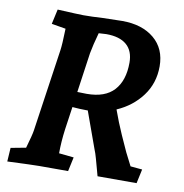

<svg xmlns="http://www.w3.org/2000/svg" viewBox="-80 -786 830 867"><g transform="rotate(10 335.0 -352.5)"><path d="M14 -58 83 -71Q101 -133 104 -154L159 -531Q163 -557 165 -631L100 -642L115 -710Q215 -705 234 -705Q274 -705 323 -708L411 -710Q503 -710 558 -664Q613 -618 613 -537Q613 -460 569.5 -401.5Q526 -343 455 -312Q475 -256 498.5 -203Q522 -150 532 -129L562 -70L616 -65L602 0H423L414 -33Q408 -55 401.5 -78.5Q395 -102 389 -116L328 -285H320Q293 -285 257 -288L242 -184Q234 -125 234 -72L302 -65L288 0H155Q130 0 10 5ZM310 -358Q394 -358 435 -403Q476 -448 476 -530Q476 -584 444 -611.5Q412 -639 351 -639L316 -637Q300 -580 293 -541L267 -359Z"/></g></svg>

Font: Andada Pro ExtraBold
Style: Italic
Weight: 800
Italic angle: -6.99998°
Designer: Carolina Giovagnoli
Foundry: Huerta Tipografica
Version: Version 3.005; ttfautohint (v1.8.4)